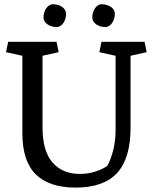

<svg xmlns="http://www.w3.org/2000/svg" viewBox="-20 -853 703 884"><path d="M175.8 -266.6Q175.8 -157.7 221.7 -105Q267.6 -52.2 348.1 -52.2Q386.7 -52.2 420.4 -63.5Q454.1 -74.7 474.1 -89.4Q490.7 -119.6 501.5 -162.6Q512.2 -205.6 512.2 -254.4V-596.2L437.5 -612.8L447.3 -660.6H645.5L655.3 -612.8L581.1 -596.2V-265.6Q581.1 -123.5 519 -56.4Q457 10.7 328.6 10.7Q207 10.7 145 -50Q83 -110.8 83 -239.7V-596.2L7.8 -612.8L17.6 -660.6H240.2L250 -612.8L175.8 -596.2ZM180.2 -772Q180.2 -784.2 183.6 -795.4Q187 -806.6 193.1 -815.2Q199.2 -823.7 207 -828.6Q214.8 -833.5 223.6 -833.5Q236.3 -833.5 247.6 -830.1Q258.8 -826.7 266.8 -820.8Q274.9 -814.9 279.5 -806.9Q284.2 -798.8 284.2 -789.6Q284.2 -777.3 280.8 -766.4Q277.3 -755.4 271.5 -746.8Q265.6 -738.3 257.8 -733.4Q250 -728.5 241.2 -728.5Q228.5 -728.5 217.3 -731.9Q206.1 -735.4 197.8 -741.5Q189.5 -747.6 184.8 -755.4Q180.2 -763.2 180.2 -772ZM404.8 -772Q404.8 -784.2 408.2 -795.4Q411.6 -806.6 417.5 -815.2Q423.3 -823.7 431.2 -828.6Q439 -833.5 447.8 -833.5Q460.4 -833.5 471.7 -830.1Q482.9 -826.7 491.2 -820.8Q499.5 -814.9 504.2 -806.9Q508.8 -798.8 508.8 -789.6Q508.8 -777.3 505.4 -766.4Q502 -755.4 495.8 -746.8Q489.7 -738.3 481.9 -733.4Q474.1 -728.5 465.3 -728.5Q452.6 -728.5 441.4 -731.9Q430.2 -735.4 422.1 -741.5Q414.1 -747.6 409.4 -755.4Q404.8 -763.2 404.8 -772Z"/></svg>

Font: Noticia Text
Style: Regular
Weight: 400
Designer: JM Sole
Foundry: JM Sole
Version: Version 1.003